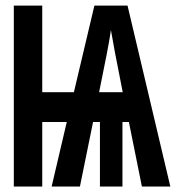

<svg xmlns="http://www.w3.org/2000/svg" viewBox="-20 -679 640 699"><path d="M30.3 0V-658.7H133.8V-343.3H249L323.7 -658.7H444.3L600.1 0H496.6L449.2 -234.9H425.8V0H343.8V-234.9H318.8L271 0H168L223.1 -234.9H133.8V0ZM340.8 -343.3H426.8L397.9 -491.2L383.8 -569.8L381.3 -552.7Q375 -509.8 340.8 -343.3Z"/></svg>

Font: Cousine
Style: Bold
Weight: 700
Monospace: yes
Designer: Steve Matteson
Foundry: Ascender Corporation
Version: Version 1.20